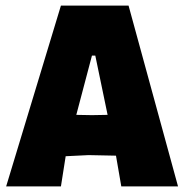

<svg xmlns="http://www.w3.org/2000/svg" viewBox="-20 -667 667 687"><path d="M198 0 215 -108 297 -112 395 -110 414 0H617L440 -647H198L2 0ZM309 -468H321L365 -256L309 -255L253 -256Z"/></svg>

Font: Luna Sans Black
Style: Regular
Weight: 900
Designer: Juan Pablo del Peral
Foundry: Huerta Tipografica
Version: Version 2.001; ttfautohint (v1.5)